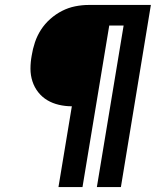

<svg xmlns="http://www.w3.org/2000/svg" viewBox="-20 -755 640 775"><path d="M216 0 270 -326Q243 -326 217.5 -332Q192 -338 171 -350.5Q150 -363 134.5 -382.5Q119 -402 111 -426.5Q103 -451 103 -477.5Q103 -504 108 -531Q112 -557 121 -584Q130 -611 145.5 -635Q161 -659 183 -678.5Q205 -698 230.5 -711Q256 -724 283.5 -729.5Q311 -735 338 -735H589L468 0H371L479 -652H421L313 0Z"/></svg>

Font: Iosevka SS04 Semibold Extended
Style: Italic
Weight: 600
Width: 7
Italic angle: -9°
Monospace: yes
Designer: Belleve Invis
Foundry: Belleve Invis
Version: Version 19.0.0; ttfautohint (v1.8.4)